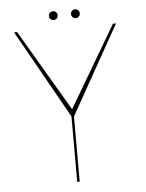

<svg xmlns="http://www.w3.org/2000/svg" viewBox="-53 -795 637 839"><g transform="rotate(-5 265.0 -376.0)"><path d="M253.5 -283.5H261L481 -675H467.5L256 -316.5H258L47 -675H33.5ZM251.5 0H262.5V-293.5H251.5ZM211 -713.5Q219 -713.5 224.5 -719Q230 -724.5 230 -732.5Q230 -741 224.5 -746.5Q219 -752 211 -752Q203 -752 197.2 -746.5Q191.5 -741 191.5 -732.5Q191.5 -724.5 197.2 -719Q203 -713.5 211 -713.5ZM307.5 -713.5Q316 -713.5 321.5 -719Q327 -724.5 327 -732.5Q327 -741 321.5 -746.5Q316 -752 307.5 -752Q299.5 -752 294 -746.5Q288.5 -741 288.5 -732.5Q288.5 -724.5 294 -719Q299.5 -713.5 307.5 -713.5Z"/></g></svg>

Font: Anybody UltraCondensed Thin Thin
Style: Regular
Weight: 250
Version: Version 1.111